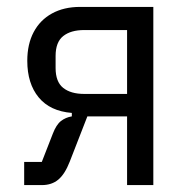

<svg xmlns="http://www.w3.org/2000/svg" viewBox="-20 -536 540 556"><path d="M50 0V-67H101L133 -149Q143 -175 156.5 -185.5Q170 -196 188 -199V-209Q125 -214 92 -254Q59 -294 59 -360Q59 -408 77.5 -443Q96 -478 130.5 -497Q165 -516 212 -516H424V0H348V-199H233L182 -68Q168 -32 149 -16Q130 0 101 0ZM224 -264H348V-449H224Q185 -449 163 -431.5Q141 -414 141 -374V-339Q141 -299 163 -281.5Q185 -264 224 -264Z"/></svg>

Font: IBM Plex Sans Condensed
Style: Regular
Weight: 400
Width: 3
Designer: Mike Abbink, Paul van der Laan, Pieter van Rosmalen
Foundry: Bold Monday
Version: Version 3.201